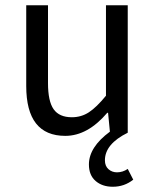

<svg xmlns="http://www.w3.org/2000/svg" viewBox="-20 -506 589 732"><path d="M80 -178V-486H163V-189Q163 -120 184.5 -89.5Q206 -59 254 -59Q290 -59 319 -78Q348 -97 384 -141V-486H467V0Q380 43 380 105Q380 127 393.5 139Q407 151 426 151Q448 151 467 138L488 179Q454 206 410 206Q370 206 344.5 184Q319 162 319 121Q319 55 399 -4L392 -76H389Q314 12 229 12Q80 12 80 -178Z"/></svg>

Font: RibengUni
Style: Regular
Weight: 400
Designer: (1) Dr. Andrew Glass (Program Manager at Microsoft Corporation)
(2) Bivuti Chakma (Suz Moriz)
(3) Paul D. Hunt (Adobe Co
Foundry: Bivuti Chakma and Jyoti Chakma
Version: Version 1.2020